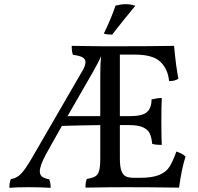

<svg xmlns="http://www.w3.org/2000/svg" viewBox="-20 -898 951 921"><path d="M839 2Q697 0 588 0Q502 0 390 2Q390 -27 397 -40Q424 -44 437 -52Q450 -60 455.5 -79Q461 -98 461 -138V-298Q333 -296 277 -294Q215 -185 199 -155Q171 -103 171 -76Q171 -59 182 -50.5Q193 -42 216 -38Q223 -21 223 3Q177 0 118 0Q55 0 25 3Q25 -22 32 -39Q58 -42 80 -63.5Q102 -85 140 -152L374 -556Q390 -582 390 -600Q390 -615 376 -623Q362 -631 330 -635Q324 -649 324 -678L483 -676H517Q693 -676 815 -678Q825 -570 836 -521Q821 -509 791 -509Q786 -565 750.5 -600.5Q715 -636 627 -636H555V-341H606Q663 -341 685 -360.5Q707 -380 707 -421Q735 -428 756 -428Q754 -388 754 -317Q754 -247 756 -203Q724 -203 710 -208Q707 -239 698.5 -257.5Q690 -276 666.5 -287Q643 -298 598 -298H555V-138Q555 -97 563 -77Q571 -57 585.5 -51Q600 -45 625 -45H651Q711 -45 744 -59Q777 -73 793 -98Q809 -123 826 -171Q855 -162 870 -147Q851 -88 839 2ZM461 -341V-540Q461 -595 465 -629Q454 -602 422 -546L304 -341ZM478 -737Q514 -810 534 -871Q562 -878 582 -878Q608 -878 629 -870Q573 -803 518 -732Q506 -732 496 -733Q486 -734 478 -737Z"/></svg>

Font: Vollkorn SC
Style: Regular
Weight: 400
Designer: Friedrich Althausen
Foundry: Friedrich Althausen
Version: Version 4.015